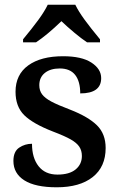

<svg xmlns="http://www.w3.org/2000/svg" viewBox="-20 -786 511 816"><path d="M37 -102Q37 -142 61.5 -158.5Q86 -175 116 -175Q116 -115 144 -79.5Q172 -44 224 -44Q275 -44 301.5 -66Q328 -88 328 -123Q328 -146 317 -162.5Q306 -179 280.5 -193.5Q255 -208 205 -227Q120 -260 83 -296.5Q46 -333 46 -396Q46 -469 100 -508Q154 -547 248 -547Q327 -547 368.5 -520Q410 -493 410 -454Q410 -389 321 -389Q321 -440 299.5 -467.5Q278 -495 234 -495Q194 -495 170.5 -476Q147 -457 147 -424Q147 -401 159 -385Q171 -369 198 -354.5Q225 -340 278 -320Q355 -290 392 -253.5Q429 -217 429 -157Q429 -77 374 -33.5Q319 10 221 10Q130 10 83.5 -19.5Q37 -49 37 -102ZM78 -619Q117 -666 143 -701.5Q169 -737 183 -766H300Q314 -737 340 -701.5Q366 -666 405 -619V-606H350Q326 -622 295.5 -647.5Q265 -673 241 -696Q181 -638 133 -606H78Z"/></svg>

Font: Noto Serif SemiBold
Style: Regular
Weight: 600
Designer: Monotype Design Team
Foundry: Monotype Imaging Inc.
Version: Version 1.001